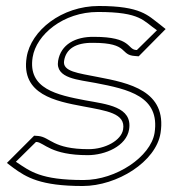

<svg xmlns="http://www.w3.org/2000/svg" viewBox="-20 -610 573 641"><path d="M3 -66 24 -50C68 -18 115 11 256 11C371 11 501 -70 516 -166C538 -307 411 -333 306 -353C241 -366 188 -371 194 -407C200 -446 232 -468 291 -467C413 -467 378 -426 431 -423L443 -422L533 -513L513 -529C474 -558 451 -590 310 -590C186 -590 83 -508 69 -419C49 -294 167 -272 257 -255C336 -240 400 -232 391 -178C385 -141 331 -112 276 -112C156 -112 148 -152 108 -156L94 -157ZM33 -70 100 -136H103C128 -133 150 -92 273 -92C331 -92 402 -122 411 -178C423 -254 336 -262 265 -275C171 -293 72 -313 89 -419C101 -494 191 -570 307 -570C451 -570 458 -540 504 -509L437 -443H435C404 -445 421 -487 294 -487C231 -488 183 -461 174 -407C164 -347 244 -344 299 -333C408 -312 515 -289 496 -166C483 -87 368 -9 259 -9C115 -9 81 -38 33 -70Z"/></svg>

Font: Charger Pro
Style: OlObl
Weight: 900
Designer: Jasper
Foundry: Cannot Into Space Fonts
Version: Version 1.09